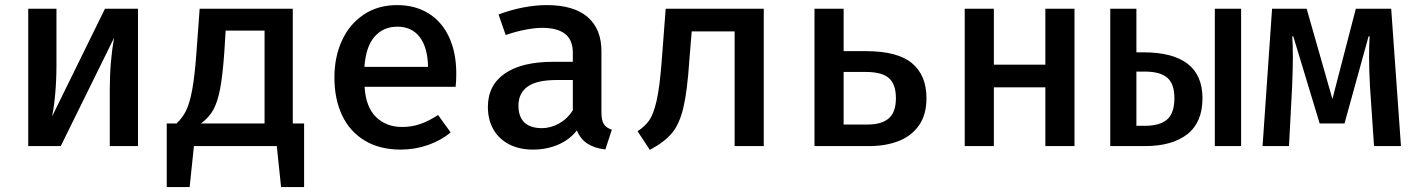

<svg xmlns="http://www.w3.org/2000/svg" viewBox="-20 -576 5578 757"><path d="M524.1 -541.5V0H412.8V-222.6Q412.8 -279 417.4 -332.1Q422.1 -385.1 429.7 -426.7L219.5 0H91.3V-541.5H202.6V-318.5Q202.6 -262.6 197.9 -208.5Q193.3 -154.4 185.1 -116.4L393.8 -541.5Z M1134.4 -89.2H1179V161.5H1088.2L1071.3 0H744.6L727.7 161.5H637.4V-89.2H675.9Q699 -110.3 713.6 -139.7Q728.2 -169.2 737.9 -222.6Q747.7 -275.9 754.4 -367.2L767.2 -541.5H1134.4ZM1023.1 -455.4H869.7L864.6 -373.3Q857.9 -277.9 847.7 -224.9Q837.4 -171.8 820.3 -141.8Q803.1 -111.8 772.3 -89.2H1023.1Z M1417.4 -233.8Q1422.1 -154.4 1462.3 -114.9Q1502.6 -75.4 1565.1 -75.4Q1603.6 -75.4 1637.4 -87.2Q1671.3 -99 1707.2 -122.6L1756.9 -53.8Q1718.5 -22.1 1667.2 -4.1Q1615.9 13.8 1559.5 13.8Q1476.9 13.8 1417.9 -21.8Q1359 -57.4 1328.7 -121.5Q1298.5 -185.6 1298.5 -270.3Q1298.5 -351.8 1328.5 -416.7Q1358.5 -481.5 1414.4 -518.7Q1470.3 -555.9 1545.6 -555.9Q1616.9 -555.9 1669.5 -523.3Q1722.1 -490.8 1750.5 -429.7Q1779 -368.7 1779 -285.1Q1779 -256.9 1776.4 -233.8ZM1416.9 -312.3H1667.7Q1666.2 -388.7 1634.9 -429.7Q1603.6 -470.8 1546.7 -470.8Q1490.8 -470.8 1456.4 -431Q1422.1 -391.3 1416.9 -312.3Z M2351.3 -132.8Q2351.3 -101.5 2360.8 -86.7Q2370.3 -71.8 2392.3 -64.6L2366.7 13.3Q2325.1 8.7 2296.9 -9.2Q2268.7 -27.2 2254.4 -61.5Q2225.1 -24.6 2180 -5.4Q2134.9 13.8 2081.5 13.8Q2027.2 13.8 1986.9 -7.2Q1946.7 -28.2 1925.1 -66.2Q1903.6 -104.1 1903.6 -154.4Q1903.6 -240 1970.5 -286.2Q2037.4 -332.3 2161 -332.3H2238.5V-367.7Q2238.5 -419 2207.7 -442.6Q2176.9 -466.2 2117.9 -466.2Q2089.7 -466.2 2051.8 -459Q2013.8 -451.8 1973.8 -437.9L1945.6 -519Q1994.9 -537.4 2043.6 -546.7Q2092.3 -555.9 2135.4 -555.9Q2242.6 -555.9 2296.9 -508.7Q2351.3 -461.5 2351.3 -374.4ZM2238.5 -141V-260.5H2174.9Q2096.4 -260.5 2060.3 -234.6Q2024.1 -208.7 2024.1 -159.5Q2024.1 -115.9 2047.4 -93.3Q2070.8 -70.8 2116.4 -70.8Q2151.8 -70.8 2184.9 -89.5Q2217.9 -108.2 2238.5 -141Z M2991.3 -541.5V0H2876.4V-452.3H2707.2L2697.9 -338.5Q2689.7 -215.4 2674.1 -150.5Q2658.5 -85.6 2628.7 -50.5Q2599 -15.4 2542.1 14.9L2493.8 -58.5Q2523.1 -77.9 2539.7 -101.5Q2556.4 -125.1 2568.7 -178.5Q2581 -231.8 2588.7 -333.3L2604.6 -541.5Z M3306.2 -541.5V-374.4H3393.8Q3518.5 -374.4 3575.6 -326.9Q3632.8 -279.5 3632.8 -188.7Q3632.8 -123.1 3602.6 -80.8Q3572.3 -38.5 3521.3 -19.2Q3470.3 0 3406.7 0H3191.3V-541.5ZM3306.2 -292.3V-85.1H3402.1Q3455.4 -85.1 3483.8 -109Q3512.3 -132.8 3512.3 -189.2Q3512.3 -242.6 3485.4 -267.4Q3458.5 -292.3 3393.3 -292.3Z M4216.4 0H4101.5V-231.8H3898.5V0H3783.6V-541.5H3898.5V-321H4101.5V-541.5H4216.4Z M4460.5 -541.5V-369.7H4487.2Q4721 -369.7 4721 -188.7Q4721 -93.8 4661.3 -46.9Q4601.5 0 4493.8 0H4357.4V-541.5ZM4769.7 -541.5H4873.3V0H4769.7ZM4460.5 -293.8V-80H4494.4Q4552.3 -80 4581.3 -104.6Q4610.3 -129.2 4610.3 -189.7Q4610.3 -245.1 4582.3 -269.5Q4554.4 -293.8 4492.8 -293.8Z M5465.1 -541.5 5503.6 0H5397.4L5381.5 -234.4Q5377.9 -300 5377.9 -349.7Q5377.9 -394.4 5380 -432.8H5375.9L5281 -89.2H5183.1L5079 -432.8H5074.9Q5077.4 -399.5 5077.4 -349.2Q5077.4 -308.2 5074.4 -233.3L5062.1 0H4957.9L4995.4 -541.5H5131.8L5233.3 -185.6L5325.6 -541.5Z"/></svg>

Font: Fira Code Fixed Medium
Style: Regular
Weight: 500
Monospace: yes
Designer: Carrois Corporate, Edenspiekermann AG, Nikita Prokopov
Foundry: Carrois Corporate, Edenspiekermann AG, Nikita Prokopov
Version: Version 5.002